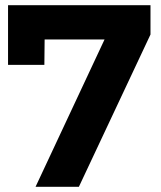

<svg xmlns="http://www.w3.org/2000/svg" viewBox="-20 -720 622 740"><path d="M11 -700V-470H151L152 -568H383L117 0H284L560 -587V-700Z"/></svg>

Font: Juman SemiBold
Style: Regular
Weight: 600
Designer: Bandar Raffah (Arabic) Julieta Ulanovsky (Latin)
Foundry: Caramella
Version: Version 5.022;PS 005.022;hotconv 1.0.88;makeotf.lib2.5.64775